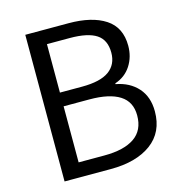

<svg xmlns="http://www.w3.org/2000/svg" viewBox="-108 -830 871 927"><g transform="rotate(-15 327.5 -366.5)"><path d="M567.8 -553.6Q567.8 -497.8 539.7 -454.5Q511.6 -411.2 460.4 -394.2V-390.2Q529.2 -377.4 569.6 -332.2Q610 -287 610 -214.4Q610 -110.2 535 -55.1Q460 0 332.6 0H101.2V-733H317.2Q434 -733 500.9 -689.3Q567.8 -645.6 567.8 -553.6ZM480.2 -542.6Q480.2 -606.4 437.3 -634.4Q394.4 -662.4 304.6 -662.4H190.6V-420.2H300.6Q393.2 -420.2 436.7 -451.8Q480.2 -483.4 480.2 -542.6ZM522.4 -217.6Q522.4 -285.8 470.8 -318.7Q419.2 -351.6 319.6 -351.6H190.6V-71.4H319.6Q417.4 -71.4 469.9 -107.3Q522.4 -143.2 522.4 -217.6Z"/></g></svg>

Font: 寒蝉端黑体 Light
Style: Regular
Weight: 300
Designer: ChillDuanSans {Warren2060}; 
Source Han Sans {Ryoko NISHIZUKA 西塚涼子 (kana, bopomofo & ideographs); Paul D. Hunt (Latin, G
Foundry: ChillType&Adobe
Version: Version 1.300;Glyphs 3.3 (3306)